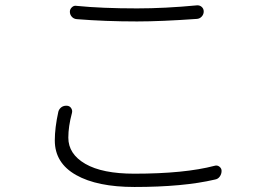

<svg xmlns="http://www.w3.org/2000/svg" viewBox="-20 -705 1040 734"><path d="M273.4 -631.8Q261.7 -632.8 254.4 -641.1Q247.1 -649.4 247.1 -660.2Q247.1 -669.9 254.9 -677.2Q262.7 -684.6 272.5 -682.6Q369.1 -672.9 503.9 -672.9Q610.4 -672.9 733.4 -684.6Q734.4 -684.6 735.4 -684.6Q744.1 -684.6 751 -678.7Q758.8 -671.9 758.8 -661.1Q758.8 -650.4 751.5 -642.1Q744.1 -633.8 733.4 -632.8Q595.7 -623 503.9 -623Q381.8 -623 273.4 -631.8ZM203.1 -278.3Q206.1 -289.1 215.8 -295.9Q223.6 -300.8 232.4 -300.8Q234.4 -300.8 236.3 -300.8Q247.1 -299.8 252.4 -291Q257.8 -282.2 254.9 -272.5Q241.2 -221.7 241.2 -178.7Q241.2 -116.2 306.2 -78.6Q371.1 -41 493.2 -41Q685.5 -41 800.8 -71.3Q810.5 -74.2 818.8 -67.9Q827.1 -61.5 827.1 -51.8Q827.1 -40 820.3 -30.3Q813.5 -20.5 801.8 -18.6Q680.7 9.8 494.1 9.8Q351.6 9.8 270.5 -36.1Q189.5 -82 189.5 -168Q189.5 -216.8 203.1 -278.3Z"/></svg>

Font: Gen Jyuu Gothic L Monospace Light
Style: Regular
Weight: 300
Designer: [Source Han Sans]
Ryoko NISHIZUKA  (kana & ideographs); Paul D. Hunt (Latin, Greek & Cyrillic); Wenlong ZHANG  (bopomofo
Version: Version 1.002.20150607